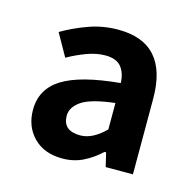

<svg xmlns="http://www.w3.org/2000/svg" viewBox="-61 -756 464 456"><g transform="rotate(15 170.5 -528.0)"><path d="M128 -363Q83 -363 57 -389.5Q31 -416 31 -457Q31 -508 75 -535.5Q119 -563 216 -572Q215 -597 203 -611.5Q191 -626 164 -626Q142 -626 118 -617Q94 -608 73 -596L42 -651Q71 -668 105.5 -680.5Q140 -693 178 -693Q300 -693 300 -556V-370H233L225 -404H221Q202 -386 179 -374.5Q156 -363 128 -363ZM155 -427Q185 -427 216 -458V-523Q157 -516 134.5 -500.5Q112 -485 112 -464Q112 -427 155 -427Z"/></g></svg>

Font: Narnoor SemiBold
Style: Regular
Weight: 600
Designer: S. Sridhar Murthy
Foundry: SIL International
Version: Version 3.000